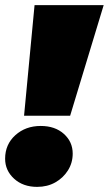

<svg xmlns="http://www.w3.org/2000/svg" viewBox="-28 -720 425 750"><path d="M66 -268 107 -700H377L246 -268ZM117 10Q62 10 27 -22Q-8 -54 -8 -100Q-8 -156 32 -192Q72 -228 131 -228Q187 -228 221.5 -197Q256 -166 256 -120Q256 -84 237.5 -54.5Q219 -25 188 -7.5Q157 10 117 10Z"/></svg>

Font: Montserrat Thin Black
Style: Italic
Weight: 900
Italic angle: -11.3°
Version: Version 9.000